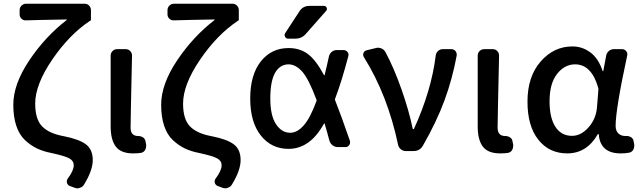

<svg xmlns="http://www.w3.org/2000/svg" viewBox="-20 -815 3460 1036"><path d="M433.6 180.7Q425.8 194.3 411.1 198.2Q404.3 201.2 398.4 201.2Q390.6 201.2 382.8 198.2L356.4 188.5Q344.7 183.6 341.3 171.4Q337.9 159.2 345.7 148.4Q377.9 105.5 377.9 77.1Q377.9 52.7 354 39.6Q330.1 26.4 257.8 10.7Q212.9 2 179.2 -14.2Q145.5 -30.3 114.7 -59.1Q84 -87.9 67.9 -136.2Q51.8 -184.6 51.8 -250Q51.8 -360.4 137.7 -488.8Q223.6 -617.2 339.8 -707Q340.8 -708 340.3 -709Q339.8 -710 338.9 -710Q168 -707 120.1 -705.1Q106.4 -704.1 96.2 -713.9Q85.9 -723.6 85.9 -737.3V-760.7Q85.9 -774.4 96.2 -784.7Q106.4 -794.9 121.1 -794.9H436.5Q451.2 -794.9 460.9 -784.7Q470.7 -774.4 470.7 -760.7V-708Q470.7 -703.1 465.8 -703.1Q464.8 -703.1 464.8 -702.1Q353.5 -627.9 261.7 -493.2Q169.9 -358.4 169.9 -255.9Q169.9 -171.9 207 -133.3Q244.1 -94.7 324.2 -80.1Q408.2 -63.5 444.3 -35.6Q480.5 -7.8 480.5 48.8Q480.5 104.5 433.6 180.7Z M698.2 12.7Q632.8 12.7 605 -23.9Q577.1 -60.5 577.1 -132.8V-515.6Q577.1 -529.3 587.4 -539.6Q597.7 -549.8 612.3 -549.8H658.2Q672.9 -549.8 682.6 -539.6Q692.4 -529.3 692.4 -515.6Q684.6 -166 684.6 -126Q684.6 -81.1 725.6 -81.1Q740.2 -81.1 751.5 -73.7Q762.7 -66.4 764.6 -53.7L768.6 -35.2Q768.6 -31.2 768.6 -27.3Q768.6 -16.6 763.7 -6.8Q755.9 6.8 741.2 9.8Q722.7 12.7 698.2 12.7Z M1231.4 180.7Q1223.6 194.3 1209 198.2Q1202.1 201.2 1196.3 201.2Q1188.5 201.2 1180.7 198.2L1154.3 188.5Q1142.6 183.6 1139.2 171.4Q1135.7 159.2 1143.6 148.4Q1175.8 105.5 1175.8 77.1Q1175.8 52.7 1151.9 39.6Q1127.9 26.4 1055.7 10.7Q1010.7 2 977.1 -14.2Q943.4 -30.3 912.6 -59.1Q881.8 -87.9 865.7 -136.2Q849.6 -184.6 849.6 -250Q849.6 -360.4 935.5 -488.8Q1021.5 -617.2 1137.7 -707Q1138.7 -708 1138.2 -709Q1137.7 -710 1136.7 -710Q965.8 -707 918 -705.1Q904.3 -704.1 894 -713.9Q883.8 -723.6 883.8 -737.3V-760.7Q883.8 -774.4 894 -784.7Q904.3 -794.9 918.9 -794.9H1234.4Q1249 -794.9 1258.8 -784.7Q1268.6 -774.4 1268.6 -760.7V-708Q1268.6 -703.1 1263.7 -703.1Q1262.7 -703.1 1262.7 -702.1Q1151.4 -627.9 1059.6 -493.2Q967.8 -358.4 967.8 -255.9Q967.8 -171.9 1004.9 -133.3Q1042 -94.7 1122.1 -80.1Q1206.1 -63.5 1242.2 -35.6Q1278.3 -7.8 1278.3 48.8Q1278.3 104.5 1231.4 180.7Z M1687.5 -269.5Q1689.5 -273.4 1687.5 -277.3Q1646.5 -386.7 1612.3 -426.8Q1576.2 -467.8 1537.1 -467.8Q1491.2 -467.8 1464.8 -422.9Q1438.5 -377.9 1438.5 -283.2Q1438.5 -191.4 1469.2 -145Q1500 -98.6 1545.9 -98.6Q1584 -98.6 1619.1 -138.7Q1653.3 -176.8 1687.5 -269.5ZM1788.1 -282.2Q1786.1 -278.3 1788.1 -274.4Q1820.3 -193.4 1868.2 -54.7Q1869.1 -49.8 1869.1 -45.9Q1869.1 -38.1 1864.3 -32.2Q1857.4 -21.5 1844.7 -21.5H1801.8Q1787.1 -21.5 1774.9 -30.8Q1762.7 -40 1757.8 -54.7Q1743.2 -110.4 1731.4 -148.4Q1731.4 -149.4 1730 -149.4Q1728.5 -149.4 1728.5 -148.4Q1689.5 -78.1 1641.6 -44.9Q1593.8 -11.7 1537.1 -11.7Q1444.3 -11.7 1387.2 -84Q1330.1 -156.2 1330.1 -283.2Q1330.1 -411.1 1387.2 -483.4Q1444.3 -555.7 1537.1 -555.7Q1597.7 -555.7 1641.6 -523.4Q1684.6 -491.2 1728.5 -409.2Q1728.5 -408.2 1730 -408.2Q1731.4 -408.2 1731.4 -409.2Q1742.2 -452.1 1754.9 -510.7Q1758.8 -526.4 1770.5 -535.6Q1782.2 -544.9 1797.9 -544.9H1833Q1846.7 -544.9 1855 -534.7Q1863.3 -524.4 1859.4 -511.7Q1823.2 -374 1788.1 -282.2ZM1595.7 -753.9Q1614.3 -783.2 1649.4 -783.2H1727.5Q1738.3 -783.2 1742.2 -774.4Q1744.1 -770.5 1744.1 -766.6Q1744.1 -761.7 1740.2 -756.8L1630.9 -632.8Q1608.4 -606.4 1573.2 -606.4H1534.2Q1523.4 -606.4 1518.6 -616.2Q1515.6 -621.1 1515.6 -625Q1515.6 -630.9 1518.6 -635.7Z M2262.7 -30.3Q2246.1 0 2210.9 0H2169.9Q2154.3 0 2142.6 -9.8Q2130.9 -19.5 2127.9 -34.2Q2071.3 -302.7 1943.4 -506.8Q1939.5 -513.7 1939.5 -519.5Q1939.5 -524.4 1941.4 -529.3Q1946.3 -541 1959 -543.9L2007.8 -555.7Q2013.7 -557.6 2019.5 -557.6Q2028.3 -557.6 2038.1 -553.7Q2051.8 -547.9 2059.6 -534.2Q2104.5 -451.2 2145.5 -335.4Q2186.5 -219.7 2207 -120.1Q2208 -118.2 2210.4 -118.2Q2212.9 -118.2 2213.9 -120.1Q2307.6 -325.2 2331.1 -515.6Q2333 -530.3 2343.8 -540Q2354.5 -549.8 2369.1 -549.8H2415Q2428.7 -549.8 2437.5 -540Q2444.3 -531.2 2444.3 -521.5Q2444.3 -518.6 2444.3 -515.6Q2420.9 -388.7 2378.4 -273.4Q2335.9 -158.2 2262.7 -30.3Z M2678.7 12.7Q2613.3 12.7 2585.4 -23.9Q2557.6 -60.5 2557.6 -132.8V-515.6Q2557.6 -529.3 2567.9 -539.6Q2578.1 -549.8 2592.8 -549.8H2638.7Q2653.3 -549.8 2663.1 -539.6Q2672.9 -529.3 2672.9 -515.6Q2665 -166 2665 -126Q2665 -81.1 2706.1 -81.1Q2720.7 -81.1 2731.9 -73.7Q2743.2 -66.4 2745.1 -53.7L2749 -35.2Q2749 -31.2 2749 -27.3Q2749 -16.6 2744.1 -6.8Q2736.3 6.8 2721.7 9.8Q2703.1 12.7 2678.7 12.7Z M3041 12.7Q2943.4 12.7 2884.8 -61Q2826.2 -134.8 2826.2 -266.6Q2826.2 -402.3 2897.5 -483.4Q2968.8 -564.5 3068.4 -564.5Q3122.1 -564.5 3165.5 -532.2Q3209 -500 3231.4 -432.6Q3232.4 -430.7 3233.9 -430.7Q3235.4 -430.7 3235.4 -432.6L3251 -515.6Q3253.9 -530.3 3265.6 -540Q3277.3 -549.8 3292 -549.8H3336.9Q3349.6 -549.8 3358.4 -539.6Q3367.2 -529.3 3364.3 -515.6Q3301.8 -226.6 3301.8 -135.7Q3301.8 -109.4 3316.4 -95.2Q3331.1 -81.1 3355.5 -81.1Q3357.4 -81.1 3358.4 -81.1Q3373 -82 3384.8 -74.7Q3396.5 -67.4 3398.4 -54.7L3402.3 -36.1Q3402.3 -32.2 3402.3 -28.3Q3402.3 -17.6 3397.5 -7.8Q3389.6 5.9 3375 8.8Q3354.5 12.7 3329.1 12.7Q3218.8 12.7 3210.9 -89.8Q3210 -91.8 3208 -91.8Q3206.1 -91.8 3205.1 -89.8Q3145.5 12.7 3041 12.7ZM3066.4 -82Q3115.2 -82 3155.8 -127.9Q3196.3 -173.8 3201.2 -236.3L3209 -333Q3209 -336.9 3208 -340.8Q3171.9 -467.8 3083 -467.8Q3026.4 -467.8 2985.8 -416Q2945.3 -364.3 2945.3 -268.6Q2945.3 -178.7 2977.1 -130.4Q3008.8 -82 3066.4 -82Z"/></svg>

Font: Gen Jyuu GothicL Medium
Style: Regular
Weight: 500
Designer: [Source Han Sans]
Ryoko NISHIZUKA  (kana & ideographs); Paul D. Hunt (Latin, Greek & Cyrillic); Wenlong ZHANG  (bopomofo
Version: Version 1.002.20150607